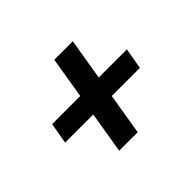

<svg xmlns="http://www.w3.org/2000/svg" viewBox="-95 -685 690 690"><g transform="rotate(-45 250.0 -340.0)"><path d="M170 -142 196 -300H53L67 -380H210L236 -538H330L304 -380H447L433 -300H290L264 -142Z"/></g></svg>

Font: Iosevka Semibold
Style: Italic
Weight: 600
Italic angle: -9°
Monospace: yes
Designer: Belleve Invis
Foundry: Belleve Invis
Version: Version 32.5.0; ttfautohint (v1.8.4)